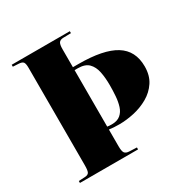

<svg xmlns="http://www.w3.org/2000/svg" viewBox="-164 -878 1009 1027"><g transform="rotate(-30 340.0 -365.0)"><path d="M41 0V-12L80 -14Q99 -15 105 -26Q111 -37 111 -69V-671Q111 -696 104.5 -705.5Q98 -715 76 -716L41 -718V-730H400V-718L351 -717Q332 -716 325 -705Q318 -694 318 -667V-555H352Q506 -555 579.5 -509.5Q653 -464 653 -367Q653 -311 627.5 -272.5Q602 -234 561 -210.5Q520 -187 472.5 -176.5Q425 -166 381 -166Q344 -166 318 -170V-66Q318 -36 325.5 -25.5Q333 -15 353 -14L400 -12V0ZM318 -188Q329 -186 346 -186Q380 -186 399.5 -202.5Q419 -219 427.5 -246Q436 -273 438.5 -306Q441 -339 441 -373Q441 -419 433.5 -456Q426 -493 404 -515Q382 -537 337 -537H318Z"/></g></svg>

Font: Literata 72pt ExtraBold
Style: Regular
Weight: 800
Designer: Latin by Veronika Burian and Jose Scaglione. Greek by Irene Vlachou. Cyrillic by Vera Evstafieva.
Foundry: TypeTogether
Version: Version 3.002